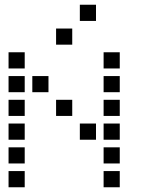

<svg xmlns="http://www.w3.org/2000/svg" viewBox="-20 -804 640 808"><path d="M317 -784Q316 -784 316 -784Q316 -784 316 -783V-717Q316 -716 316 -716Q316 -716 317 -716H383Q384 -716 384 -716Q384 -716 384 -717V-783Q384 -784 384 -784Q384 -784 383 -784ZM217 -684Q216 -684 216 -684Q216 -684 216 -683V-617Q216 -616 216 -616Q216 -616 217 -616H283Q284 -616 284 -616Q284 -616 284 -617V-683Q284 -684 284 -684Q284 -684 283 -684ZM17 -584Q16 -584 16 -584Q16 -584 16 -583V-517Q16 -516 16 -516Q16 -516 17 -516H83Q84 -516 84 -516Q84 -516 84 -517V-583Q84 -584 84 -584Q84 -584 83 -584ZM417 -584Q416 -584 416 -584Q416 -584 416 -583V-517Q416 -516 416 -516Q416 -516 417 -516H483Q484 -516 484 -516Q484 -516 484 -517V-583Q484 -584 484 -584Q484 -584 483 -584ZM17 -484Q16 -484 16 -484Q16 -484 16 -483V-417Q16 -416 16 -416Q16 -416 17 -416H83Q84 -416 84 -416Q84 -416 84 -417V-483Q84 -484 84 -484Q84 -484 83 -484ZM117 -484Q116 -484 116 -484Q116 -484 116 -483V-417Q116 -416 116 -416Q116 -416 117 -416H183Q184 -416 184 -416Q184 -416 184 -417V-483Q184 -484 184 -484Q184 -484 183 -484ZM417 -484Q416 -484 416 -484Q416 -484 416 -483V-417Q416 -416 416 -416Q416 -416 417 -416H483Q484 -416 484 -416Q484 -416 484 -417V-483Q484 -484 484 -484Q484 -484 483 -484ZM17 -384Q16 -384 16 -384Q16 -384 16 -383V-317Q16 -316 16 -316Q16 -316 17 -316H83Q84 -316 84 -316Q84 -316 84 -317V-383Q84 -384 84 -384Q84 -384 83 -384ZM217 -384Q216 -384 216 -384Q216 -384 216 -383V-317Q216 -316 216 -316Q216 -316 217 -316H283Q284 -316 284 -316Q284 -316 284 -317V-383Q284 -384 284 -384Q284 -384 283 -384ZM417 -384Q416 -384 416 -384Q416 -384 416 -383V-317Q416 -316 416 -316Q416 -316 417 -316H483Q484 -316 484 -316Q484 -316 484 -317V-383Q484 -384 484 -384Q484 -384 483 -384ZM17 -284Q16 -284 16 -284Q16 -284 16 -283V-217Q16 -216 16 -216Q16 -216 17 -216H83Q84 -216 84 -216Q84 -216 84 -217V-283Q84 -284 84 -284Q84 -284 83 -284ZM317 -284Q316 -284 316 -284Q316 -284 316 -283V-217Q316 -216 316 -216Q316 -216 317 -216H383Q384 -216 384 -216Q384 -216 384 -217V-283Q384 -284 384 -284Q384 -284 383 -284ZM417 -284Q416 -284 416 -284Q416 -284 416 -283V-217Q416 -216 416 -216Q416 -216 417 -216H483Q484 -216 484 -216Q484 -216 484 -217V-283Q484 -284 484 -284Q484 -284 483 -284ZM17 -184Q16 -184 16 -184Q16 -184 16 -183V-117Q16 -116 16 -116Q16 -116 17 -116H83Q84 -116 84 -116Q84 -116 84 -117V-183Q84 -184 84 -184Q84 -184 83 -184ZM417 -184Q416 -184 416 -184Q416 -184 416 -183V-117Q416 -116 416 -116Q416 -116 417 -116H483Q484 -116 484 -116Q484 -116 484 -117V-183Q484 -184 484 -184Q484 -184 483 -184ZM17 -84Q16 -84 16 -84Q16 -84 16 -83V-17Q16 -16 16 -16Q16 -16 17 -16H83Q84 -16 84 -16Q84 -16 84 -17V-83Q84 -84 84 -84Q84 -84 83 -84ZM417 -84Q416 -84 416 -84Q416 -84 416 -83V-17Q416 -16 416 -16Q416 -16 417 -16H483Q484 -16 484 -16Q484 -16 484 -17V-83Q484 -84 484 -84Q484 -84 483 -84Z"/></svg>

Font: Doto SemiBold
Style: Regular
Weight: 600
Monospace: yes
Version: Version 1.000